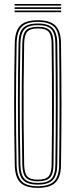

<svg xmlns="http://www.w3.org/2000/svg" viewBox="-20 -904 366 930"><path d="M163.5 6Q103.8 6 78.1 -20Q52.5 -46 51.5 -105.8Q50 -188.2 49.2 -260.6Q48.5 -333 48.5 -402.1Q48.5 -471.2 49.2 -542.5Q50 -613.8 51.5 -693.5Q52.5 -754 78.1 -780Q103.8 -806 163.5 -806Q222 -806 248.4 -780.2Q274.8 -754.5 275.5 -693.5Q276.5 -619.2 277.1 -547.2Q277.8 -475.2 277.8 -403.4Q277.8 -331.5 277.2 -257.6Q276.8 -183.8 275.5 -105.8Q274.8 -45.2 248.4 -19.6Q222 6 163.5 6ZM163.5 -2Q217.8 -2 241.8 -25.8Q265.8 -49.5 266.5 -106Q267.5 -181.5 268 -253.4Q268.5 -325.2 268.5 -396.5Q268.5 -467.8 268 -541.2Q267.5 -614.8 266.5 -693.5Q265.8 -751 241.5 -774.5Q217.2 -798 163.5 -798Q107.5 -798 84.6 -773.6Q61.8 -749.2 60.5 -693.5Q59 -610.2 58.2 -537.4Q57.5 -464.5 57.5 -395.5Q57.5 -326.5 58.2 -255.6Q59 -184.8 60.5 -106Q61.8 -50.5 84.8 -26.2Q107.8 -2 163.5 -2ZM163.5 -9.8Q113 -9.8 91.8 -31.6Q70.5 -53.5 69.8 -106.2Q68.2 -189.2 67.5 -262.1Q66.8 -335 66.8 -404Q66.8 -473 67.5 -543.8Q68.2 -614.5 69.8 -693.2Q70.5 -746.5 91.8 -768.4Q113 -790.2 163.5 -790.2Q213.5 -790.2 235.1 -768.2Q256.8 -746.2 257.5 -693.2Q258.5 -609.2 259 -536.2Q259.5 -463.2 259.5 -394.5Q259.5 -325.8 258.9 -255.4Q258.2 -185 257.5 -106.2Q256.8 -54.2 235.4 -32Q214 -9.8 163.5 -9.8ZM163.5 -17.8Q210.2 -17.8 229 -38Q247.8 -58.2 248.2 -106.5Q249.5 -192 249.9 -264.8Q250.2 -337.5 250.2 -405.2Q250.2 -473 249.8 -543Q249.2 -613 248.2 -693Q247.8 -741.2 229.1 -761.8Q210.5 -782.2 163.5 -782.2Q117.2 -782.2 98.5 -762.2Q79.8 -742.2 78.8 -693.2Q77.2 -614.2 76.5 -542.9Q75.8 -471.5 75.8 -402.2Q75.8 -333 76.5 -260.4Q77.2 -187.8 78.8 -106.2Q79.8 -57.5 98.8 -37.6Q117.8 -17.8 163.5 -17.8ZM163.5 -25.8Q122 -25.8 105.4 -43.8Q88.8 -61.8 88 -106.5Q86 -217.5 85.4 -311.2Q84.8 -405 85.4 -496.5Q86 -588 88 -693Q88.8 -738 105.2 -756.1Q121.8 -774.2 163.5 -774.2Q205.8 -774.2 222.2 -755.9Q238.8 -737.5 239.2 -692.8Q240.2 -605 240.8 -532Q241.2 -459 241.2 -392.1Q241.2 -325.2 240.6 -256.1Q240 -187 239.2 -106.8Q238.8 -62.5 222.4 -44.1Q206 -25.8 163.5 -25.8ZM163.5 -33.8Q202 -33.8 215.9 -50.5Q229.8 -67.2 230 -107Q231.2 -190.5 231.6 -261.1Q232 -331.8 232 -398.6Q232 -465.5 231.6 -536.6Q231.2 -607.8 230 -692.5Q229.8 -732.5 216 -749.4Q202.2 -766.2 163.5 -766.2Q126.2 -766.2 112 -750.2Q97.8 -734.2 97 -692.8Q95.2 -587 94.5 -494.5Q93.8 -402 94.4 -308.6Q95 -215.2 97 -106.8Q97.8 -65.5 112 -49.6Q126.2 -33.8 163.5 -33.8ZM276.2 -876.8H51V-884.5H276.2ZM276.2 -845H51V-853H276.2ZM276.2 -860.8H51V-868.8H276.2Z"/></svg>

Font: Big Shoulders Inline Display Thin Light
Style: Regular
Weight: 300
Version: Version 2.002